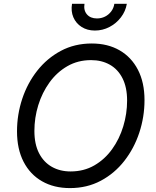

<svg xmlns="http://www.w3.org/2000/svg" viewBox="-20 -962 805 992"><path d="M341.3 9.8Q258.8 9.8 197.3 -25.4Q135.7 -60.5 101.8 -126.2Q67.9 -191.9 67.9 -283.2Q67.9 -369.6 94.7 -450.9Q121.6 -532.2 172.4 -596.7Q223.1 -661.1 294.4 -699.2Q365.7 -737.3 454.1 -737.3Q536.6 -737.3 597.7 -702.1Q658.7 -667 692.6 -601.6Q726.6 -536.1 726.6 -444.8Q726.6 -357.9 699.7 -276.6Q672.9 -195.3 622.3 -130.6Q571.8 -65.9 500.7 -28.1Q429.7 9.8 341.3 9.8ZM344.7 -76.2Q413.1 -76.2 467.3 -107.4Q521.5 -138.7 559.3 -191.4Q597.2 -244.1 616.9 -309.3Q636.7 -374.5 636.7 -442.4Q636.7 -510.7 613 -557.4Q589.4 -604 547.4 -627.7Q505.4 -651.4 450.7 -651.4Q382.3 -651.4 328.1 -620.1Q273.9 -588.9 235.8 -536.1Q197.8 -483.4 177.7 -418.5Q157.7 -353.5 157.7 -285.6Q157.7 -217.3 181.6 -170.7Q205.6 -124 247.8 -100.1Q290 -76.2 344.7 -76.2ZM470.2 -804.2Q430.7 -804.2 401.6 -822.8Q372.6 -841.3 359.1 -872.6Q345.7 -903.8 352.1 -942.4H416.5Q411.1 -908.7 429.2 -887.7Q447.3 -866.7 481 -866.7Q503.4 -866.7 522.5 -876.2Q541.5 -885.7 554.4 -902.8Q567.4 -919.9 570.8 -942.4H635.3Q628.9 -903.8 604.7 -872.3Q580.6 -840.8 545.4 -822.5Q510.3 -804.2 470.2 -804.2Z"/></svg>

Font: Adwaita Sans
Style: Italic
Weight: 400
Italic angle: -9.39999°
Designer: Rasmus Andersson
Foundry: rsms
Version: Version 4.001;git-9221beed3